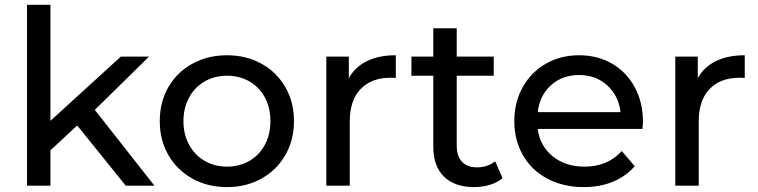

<svg xmlns="http://www.w3.org/2000/svg" viewBox="-20 -762 3110 788"><path d="M90.8 0V-742.2H187V-266.1L476.1 -529.8H591.8L369.1 -311L613.8 0H496.1L296.9 -247.1L187 -145V0Z M635.7 -265.1Q635.7 -343.3 671.1 -404.5Q706.5 -465.8 769.5 -500.5Q832.5 -535.2 911.6 -535.2Q990.7 -535.2 1053.2 -500.5Q1115.7 -465.8 1151.1 -404.3Q1186.5 -342.8 1186.5 -265.1Q1186.5 -187 1151.1 -125.5Q1115.7 -64 1053.2 -29.1Q990.7 5.9 911.6 5.9Q832.5 5.9 769.5 -29.1Q706.5 -64 671.1 -125.5Q635.7 -187 635.7 -265.1ZM732.9 -265.1Q732.9 -210 756.3 -167.5Q779.8 -125 820.3 -101.6Q860.8 -78.1 911.6 -78.1Q962.9 -78.1 1003.4 -101.6Q1043.9 -125 1066.9 -167.5Q1089.8 -210 1089.8 -265.1Q1089.8 -320.3 1066.9 -362.5Q1043.9 -404.8 1003.4 -428Q962.9 -451.2 911.6 -451.2Q860.8 -451.2 820.3 -428Q779.8 -404.8 756.3 -362.3Q732.9 -319.8 732.9 -265.1Z M1319.3 0V-529.8H1411.6V-440.9Q1436.5 -486.8 1485.6 -511Q1534.7 -535.2 1604.5 -535.2V-441.9Q1596.7 -442.9 1582.5 -442.9Q1504.4 -442.9 1460 -396.5Q1415.5 -350.1 1415.5 -264.2V0Z M1668.5 -451.2V-529.8H1758.3V-646H1854.5V-529.8H2006.3V-451.2H1854.5V-164.1Q1854.5 -121.1 1876 -98.1Q1897.5 -75.2 1937.5 -75.2Q1981.4 -75.2 2012.2 -100.1L2042.5 -30.8Q2021.5 -12.7 1990.5 -3.4Q1959.5 5.9 1926.3 5.9Q1846.2 5.9 1802.2 -37.1Q1758.3 -80.1 1758.3 -160.2V-451.2Z M2090.8 -265.1Q2090.8 -342.3 2125.2 -404.1Q2159.7 -465.8 2220.2 -500.5Q2280.8 -535.2 2356.9 -535.2Q2433.1 -535.2 2492.4 -500.5Q2551.8 -465.8 2585.2 -403.8Q2618.7 -341.8 2618.7 -262.2Q2618.7 -251 2616.7 -232.9H2187Q2195.8 -163.1 2248.3 -120.6Q2300.8 -78.1 2378.9 -78.1Q2474.1 -78.1 2531.7 -142.1L2585 -80.1Q2548.8 -38.1 2495.4 -16.1Q2441.9 5.9 2376 5.9Q2292 5.9 2226.8 -28.6Q2161.6 -63 2126.2 -125Q2090.8 -187 2090.8 -265.1ZM2187 -301.8H2526.9Q2519 -368.7 2472.4 -411.4Q2425.8 -454.1 2356.9 -454.1Q2287.6 -454.1 2241.2 -412.1Q2194.8 -370.1 2187 -301.8Z M2751.5 0V-529.8H2843.8V-440.9Q2868.7 -486.8 2917.7 -511Q2966.8 -535.2 3036.6 -535.2V-441.9Q3028.8 -442.9 3014.6 -442.9Q2936.5 -442.9 2892.1 -396.5Q2847.7 -350.1 2847.7 -264.2V0Z"/></svg>

Font: Montserrat Medium
Style: Regular
Weight: 500
Designer: Julieta Ulanovsky
Foundry: Julieta Ulanovsky
Version: Version 7.200